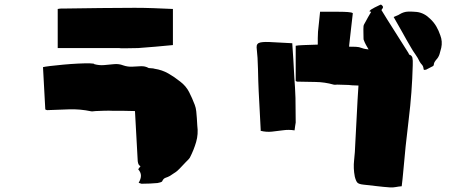

<svg xmlns="http://www.w3.org/2000/svg" viewBox="-20 -778 2040 835"><path d="M269 -741Q343 -742 417.5 -743Q492 -744 566 -744Q607 -744 648 -742.5Q689 -741 732 -739V-582Q695 -578 656.5 -575Q618 -572 581 -569Q548 -568 523 -568Q498 -568 498 -569H231V-739Q241 -741 251 -741Q261 -741 269 -741ZM600 21Q596 22 592 20Q588 18 583 17Q593 0 593 -14Q593 -28 581 -42Q583 -45 585.5 -48Q588 -51 591 -55Q584 -59 582 -64.5Q580 -70 579 -77Q576 -132 573 -186Q570 -240 567 -295Q544 -296 521 -296Q498 -296 475 -296Q455 -297 435.5 -296.5Q416 -296 396 -295Q390 -295 385.5 -294Q381 -293 376 -294Q329 -304 281 -302.5Q233 -301 185 -299Q184 -299 181.5 -300Q179 -301 177 -302L167 -486Q174 -488 199 -491Q224 -494 256.5 -497Q289 -500 320 -501.5Q351 -503 371 -502.5Q391 -502 390 -499Q412 -493 433.5 -495Q455 -497 476 -499Q497 -501 515 -494Q535 -487 554.5 -488Q574 -489 592.5 -490Q611 -491 627 -482Q634 -481 640 -481Q646 -481 652 -479Q685 -474 712 -458.5Q739 -443 764 -423Q789 -404 802.5 -377.5Q816 -351 827 -322Q832 -309 833.5 -294Q835 -279 836 -265Q837 -257 837 -248.5Q837 -240 838 -232Q843 -195 833 -160.5Q823 -126 806 -93Q803 -88 798 -83Q793 -78 788 -73Q779 -64 770 -54Q761 -44 751 -35Q744 -29 735.5 -24Q727 -19 719 -13Q710 -8 700.5 -5Q691 -2 686 9Q685 13 677.5 15Q670 17 665 18Q632 21 600 21Z M1525 -152Q1527 -199 1530 -247Q1533 -295 1535 -343Q1536 -360 1537 -375Q1538 -390 1539 -406Q1532 -406 1525.5 -406.5Q1519 -407 1512 -407Q1496 -409 1479.5 -409Q1463 -409 1447 -410Q1443 -410 1439 -409.5Q1435 -409 1431 -410Q1392 -421 1352.5 -421.5Q1313 -422 1272 -423Q1271 -423 1269.5 -424Q1268 -425 1266 -426V-579Q1274 -581 1302.5 -582Q1331 -583 1362 -584Q1362 -598 1362 -612Q1362 -626 1363 -640Q1365 -661 1367.5 -683Q1370 -705 1372 -727H1442Q1458 -727 1476 -726.5Q1494 -726 1505.5 -724Q1517 -722 1514 -717Q1511 -687 1507 -656Q1503 -625 1500 -594Q1499 -590 1499 -585Q1499 -580 1498 -575Q1513 -575 1527.5 -574.5Q1542 -574 1554 -569Q1562 -566 1569 -565Q1576 -564 1583 -563Q1577 -573 1571.5 -583Q1566 -593 1562 -604Q1561 -606 1561 -610Q1561 -624 1560.5 -638Q1560 -652 1561 -665Q1562 -670 1564.5 -674Q1567 -678 1569 -682Q1580 -703 1594 -726Q1593 -727 1591 -727.5Q1589 -728 1586 -729Q1588 -731 1590 -733Q1592 -735 1593 -736Q1601 -741 1609.5 -745.5Q1618 -750 1627 -754Q1631 -756 1634.5 -757.5Q1638 -759 1642 -754Q1650 -747 1641 -738Q1641 -738 1639 -734Q1645 -724 1651 -714.5Q1657 -705 1663 -695Q1686 -658 1709.5 -621.5Q1733 -585 1756 -548Q1757 -547 1757.5 -545Q1758 -543 1759 -541Q1771 -537 1773.5 -527Q1776 -517 1775 -494Q1772 -376 1757.5 -259Q1743 -142 1733 -24Q1732 -12 1730.5 1.5Q1729 15 1727 32Q1714 33 1701 35.5Q1688 38 1676 37Q1647 35 1618.5 31.5Q1590 28 1561 25Q1541 23 1534.5 16.5Q1528 10 1523 -10Q1516 -46 1520 -81.5Q1524 -117 1525 -152ZM1851 -696Q1867 -681 1877.5 -663Q1888 -645 1895 -624Q1905 -598 1899 -570Q1896 -557 1891.5 -542.5Q1887 -528 1876 -517Q1873 -513 1870.5 -509Q1868 -505 1867 -500Q1867 -491 1860 -489Q1853 -486 1846.5 -482Q1840 -478 1833 -475Q1829 -474 1825.5 -474Q1822 -474 1822 -479Q1821 -490 1815 -496.5Q1809 -503 1805 -510Q1797 -527 1786.5 -541.5Q1776 -556 1767 -572Q1748 -604 1730 -637Q1712 -670 1692 -704Q1700 -708 1706 -710Q1712 -712 1718 -716Q1736 -727 1755 -727.5Q1774 -728 1793 -726Q1825 -722 1851 -696ZM1096 -572Q1095 -590 1113 -593.5Q1131 -597 1166 -594.5Q1201 -592 1251 -590Q1254 -551 1256 -514.5Q1258 -478 1260 -441Q1262 -419 1263 -396.5Q1264 -374 1265 -352Q1265 -325 1265.5 -298.5Q1266 -272 1266 -245Q1265 -237 1263.5 -229.5Q1262 -222 1261 -211Q1236 -215 1211.5 -211.5Q1187 -208 1162.5 -205.5Q1138 -203 1114 -209Q1112 -253 1109.5 -295.5Q1107 -338 1105 -381Q1103 -424 1102 -476.5Q1101 -529 1096 -572ZM1114 -208 1112 -210Q1113 -210 1113 -209.5Q1113 -209 1114 -209Z"/></svg>

Font: Palette Mosaic
Style: Regular
Weight: 400
Designer: Shibuyafont
Version: Version 1.001